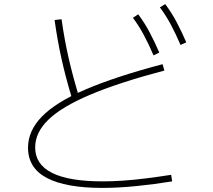

<svg xmlns="http://www.w3.org/2000/svg" viewBox="-20 -875 1040 939"><path d="M481 44Q302 44 209.5 -4.5Q117 -53 117 -153Q117 -235 185 -305Q253 -375 398.5 -437.5Q544 -500 775 -561L784 -530Q561 -471 421.5 -412Q282 -353 217 -290Q152 -227 152 -154Q152 -71 234.5 -29.5Q317 12 482 12Q528 12 580.5 8.5Q633 5 693 -2.5Q753 -10 817 -20L822 12Q737 26 647.5 35Q558 44 481 44ZM330 -401Q301 -497 281 -586.5Q261 -676 247 -777L281 -781Q295 -682 315 -594Q335 -506 364 -410ZM731 -604Q706 -662 682.5 -705.5Q659 -749 630 -788L656 -805Q688 -762 712 -716.5Q736 -671 759 -618ZM863 -655Q838 -713 814.5 -756.5Q791 -800 762 -839L788 -855Q820 -812 844 -766.5Q868 -721 891 -668Z"/></svg>

Font: M PLUS 2 ExtraLight
Style: Regular
Weight: 250
Designer: Coji Morishita
Foundry: UNDERFOREST DESIGN
Version: Version 1.001